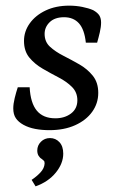

<svg xmlns="http://www.w3.org/2000/svg" viewBox="-20 -449 416 680"><path d="M155 12Q128 12 104.5 7.5Q81 3 63 -7Q45 -17 36 -30.5Q27 -44 27 -65Q27 -81 32 -101.5Q37 -122 43 -140H85Q88 -84 110.5 -57Q133 -30 176 -30Q209 -30 231.5 -47Q254 -64 254 -94Q254 -122 235 -141Q216 -160 188 -174.5Q160 -189 131.5 -205.5Q103 -222 84 -245Q65 -268 65 -304Q65 -338 85.5 -366.5Q106 -395 142 -412Q178 -429 225 -429Q249 -429 271.5 -424.5Q294 -420 310 -413Q326 -404 332 -394Q338 -384 338 -369Q338 -354 333.5 -334.5Q329 -315 324 -298H284Q279 -345 259.5 -366.5Q240 -388 207 -388Q174 -388 156 -370.5Q138 -353 138 -329Q138 -301 157 -283.5Q176 -266 204.5 -251.5Q233 -237 261 -221Q289 -205 308.5 -181Q328 -157 328 -120Q328 -83 306.5 -53Q285 -23 246 -5.5Q207 12 155 12ZM106 211 92 188Q110 176 123.5 161.5Q137 147 138 130Q138 123 135.5 120.5Q133 118 128 114Q121 110 116.5 102.5Q112 95 112 84Q112 66 125 53Q138 40 157 40Q177 40 190.5 54.5Q204 69 204 95Q204 130 177.5 162.5Q151 195 106 211Z"/></svg>

Font: Yrsa
Style: Italic
Weight: 400
Italic angle: -7.10001°
Designer: Anna Giedrys (Yrsa+Rasa design), David Brezina (Yrsa art-direction, Rasa art-direction, design)
Foundry: Rosetta Type Foundry
Version: Version 2.004